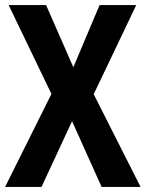

<svg xmlns="http://www.w3.org/2000/svg" viewBox="-21 -734 572 754"><path d="M531 0H378L262 -258L142 0H-1L181 -365L13 -714H160L267 -470L370 -714H514L347 -364Z"/></svg>

Font: Noto Sans Gujarati Condensed
Style: Bold
Weight: 700
Width: 3
Designer: Jelle Bosma - Monotype Design Team, Universal Thirst
Foundry: Monotype Imaging Inc.
Version: Version 2.106; ttfautohint (v1.8.4.7-5d5b)